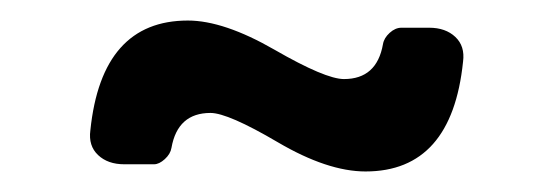

<svg xmlns="http://www.w3.org/2000/svg" viewBox="-20 -415 538 187"><path d="M163 -395Q198 -395 247.5 -366.5Q297 -338 315 -338Q347 -338 353 -372Q354 -378 359.5 -383Q365 -388 371 -388H398Q414 -388 423.5 -379Q433 -370 431 -355Q420 -248 336 -248Q299 -248 250.5 -276.5Q202 -305 185 -305Q153 -305 147 -271Q146 -265 140.5 -260Q135 -255 130 -255H101Q85 -255 75.5 -264Q66 -273 68 -288Q79 -395 163 -395Z"/></svg>

Font: Trueno
Style: Round
Weight: 400
Designer: Julieta Ulanovsky, Jasper
Foundry: Julieta Ulanovsky, Cannot Into Space Fonts
Version: Version 3.001